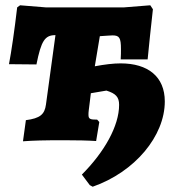

<svg xmlns="http://www.w3.org/2000/svg" viewBox="-20 -531 667 727"><path d="M437 -291C409 -291 376 -287 339 -280C346 -320 352 -360 358 -394C379 -395 395 -397 406 -397C432 -397 438 -388 438 -345C438 -334 438 -321 437 -306H539C544 -354 551 -429 559 -496L549 -511L449 -503H154L56 -511L45 -503C35 -417 23 -335 14 -288L118 -287C136 -377 150 -398 190 -398L154 -135C149 -98 132 -83 78 -76L67 4C108 1 147 0 222 0C272 0 315 1 344 3L356 -69L348 -78C322 -78 315 -80 315 -96C315 -101 315 -106 316 -113C319 -134 321 -155 324 -178L383 -188C418 -177 431 -164 431 -134C431 -54 375 45 290 130L320 170L331 176C491 120 604 -16 604 -147C604 -241 540 -291 437 -291Z"/></svg>

Font: Alegreya SC Black
Style: Italic
Weight: 900
Italic angle: -7°
Designer: Juan Pablo del Peral
Foundry: Huerta Tipografica
Version: Version 2.007;PS 002.007;hotconv 1.0.88;makeotf.lib2.5.64775